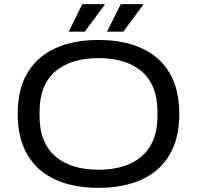

<svg xmlns="http://www.w3.org/2000/svg" viewBox="-20 -890 946 922"><path d="M453 12Q332 12 245 -28Q158 -68 111.5 -147Q65 -226 65 -343Q65 -461 111.5 -539.5Q158 -618 245 -658Q332 -698 453 -698Q574 -698 661 -658Q748 -618 794.5 -539.5Q841 -461 841 -343Q841 -226 794.5 -147Q748 -68 661 -28Q574 12 453 12ZM453 -75Q516 -75 567.5 -90Q619 -105 657 -136.5Q695 -168 715.5 -216.5Q736 -265 736 -332V-354Q736 -421 715.5 -470Q695 -519 657 -550Q619 -581 567.5 -596Q516 -611 453 -611Q390 -611 338.5 -596Q287 -581 249 -550Q211 -519 190.5 -470Q170 -421 170 -354V-332Q170 -265 190.5 -216.5Q211 -168 249 -136.5Q287 -105 338.5 -90Q390 -75 453 -75ZM494 -738 560 -870H667V-866L572 -738ZM310 -738 375 -870H482V-866L387 -738Z"/></svg>

Font: Archivo SemiExpanded
Style: Regular
Weight: 400
Width: 6
Designer: Hector Gatti
Foundry: Omnibus-Type
Version: Version 2.001